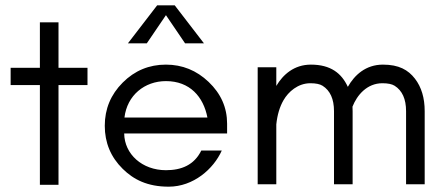

<svg xmlns="http://www.w3.org/2000/svg" viewBox="-20 -695 1677 722"><path d="M20 -375H130V0H200V-375H309V-440H200V-611H130V-440H20Z M604 -638 676 -532H747L637 -675H571L461 -532H532ZM814 -129H737C710 -74 661.7 -55 604 -55C515 -55 448 -115 447 -193H834L834 -230C834 -290.5 810.8 -342.9 764.5 -387C719 -430.3 665.5 -452 604 -452C540.7 -452 486.5 -429.5 441.5 -384.5C396.5 -339.5 374 -285.3 374 -222C374 -158.3 396.5 -104.3 441.5 -60C482.5 -19.7 534.4 7 614.5 7C706.9 7 783 -59.2 814 -129ZM760 -253H448C458 -337 524 -390 604 -390C694 -390 745 -331 760 -253Z M1288 -368.4C1264.6 -419.1 1224.1 -452 1149 -452C1086 -452 1044.1 -414.4 1019 -371.9V-442H949V-2H1019V-227.1C1022.7 -262.8 1031.7 -293.1 1046 -318C1064.2 -349.8 1100.3 -382 1147 -382C1167.7 -382 1183 -378.8 1193 -372.5C1221.7 -354.3 1236 -322.5 1236 -277V-2H1306V-277C1306 -282.8 1305.8 -288.4 1305.5 -293.9C1322.6 -337.5 1360.1 -382 1418 -382C1438.7 -382 1454 -378.8 1464 -372.5C1492.7 -354.3 1507 -322.5 1507 -277L1507 -2H1577V-277C1577 -326.8 1564.8 -367.4 1540.5 -399C1514.9 -432.2 1480 -452 1420 -452C1355.3 -452 1313 -412.7 1288 -368.4Z"/></svg>

Font: GI
Style: Regular
Weight: 400
Designer: Alfredo Marco Pradil
Version: Version 1.01 2015